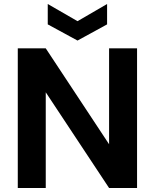

<svg xmlns="http://www.w3.org/2000/svg" viewBox="-20 -941 775 961"><path d="M666 -699V0H526L209 -479V0H69V-699H209L526 -219V-699ZM516 -921V-819L368 -738L219 -819V-921L368 -835Z"/></svg>

Font: Poppins SemiBold
Style: Regular
Weight: 600
Designer: Ninad Kale (Devanagari), Jonny Pinhorn (Latin)
Foundry: Indian Type Foundry
Version: Version 3.002 2017